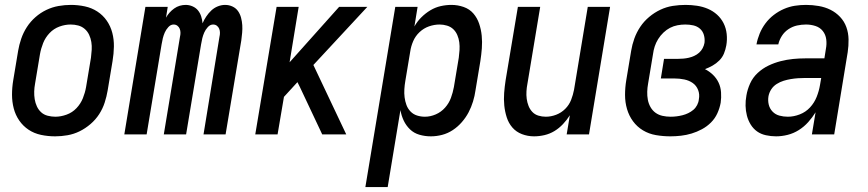

<svg xmlns="http://www.w3.org/2000/svg" viewBox="-20 -548 3540 783"><path d="M205 8Q175 8 147 2Q119 -4 96.5 -19Q74 -34 58.5 -56.5Q43 -79 36 -106Q29 -133 29 -162Q29 -191 34 -221L54 -341Q58 -365 66.5 -390Q75 -415 89.5 -437.5Q104 -460 124.5 -478Q145 -496 169 -507.5Q193 -519 218.5 -523.5Q244 -528 269 -528Q298 -528 326 -522Q354 -516 377 -501Q400 -486 415.5 -463.5Q431 -441 438 -414Q445 -387 444.5 -358Q444 -329 439 -299L419 -179Q415 -155 407 -130Q399 -105 384.5 -82.5Q370 -60 349 -42Q328 -24 304.5 -12.5Q281 -1 255.5 3.5Q230 8 205 8ZM206 -72Q228 -72 251.5 -80.5Q275 -89 292 -107Q309 -125 318 -147.5Q327 -170 331 -193L351 -313Q353 -329 354 -345Q355 -361 352.5 -376.5Q350 -392 343.5 -406Q337 -420 325.5 -430Q314 -440 299 -444Q284 -448 268 -448Q245 -448 222 -439.5Q199 -431 182 -413Q165 -395 156 -372.5Q147 -350 143 -327L123 -207Q120 -191 119.5 -175Q119 -159 121.5 -143.5Q124 -128 130.5 -114Q137 -100 148 -90Q159 -80 174.5 -76Q190 -72 206 -72Z M487 0 573 -520H664L657 -476Q663 -487 671.5 -496.5Q680 -506 690.5 -513.5Q701 -521 713 -524.5Q725 -528 737 -528Q737 -528 737 -528Q737 -528 737 -528Q752 -528 765.5 -522Q779 -516 787.5 -505.5Q796 -495 800.5 -481Q805 -467 806 -453Q812 -467 821 -480.5Q830 -494 841.5 -505Q853 -516 868 -522Q883 -528 898 -528Q914 -528 928 -521.5Q942 -515 950.5 -503Q959 -491 963 -476Q967 -461 968 -445.5Q969 -430 967.5 -414Q966 -398 964 -383L900 0H810L875 -398Q877 -406 877 -414.5Q877 -423 874 -430.5Q871 -438 864.5 -443Q858 -448 849 -448Q837 -448 827.5 -437.5Q818 -427 813 -415.5Q808 -404 805 -392Q802 -380 800 -367L739 0H648L714 -398Q716 -406 716 -414.5Q716 -423 713 -430.5Q710 -438 703.5 -443Q697 -448 688 -448Q676 -448 666.5 -437.5Q657 -427 652 -415.5Q647 -404 644 -392Q641 -380 639 -367L578 0Z M1021 0 1108 -520H1198L1161 -294L1363 -520H1478L1258 -283L1392 0H1294L1203 -193L1193 -213L1138 -153L1112 0Z M1470 215 1592 -520H1683L1670 -440Q1681 -460 1698 -477Q1715 -494 1735 -506Q1755 -518 1777 -523Q1799 -528 1821 -528Q1847 -528 1871 -519.5Q1895 -511 1910.5 -493Q1926 -475 1934 -451.5Q1942 -428 1944.5 -402.5Q1947 -377 1945 -351Q1943 -325 1939 -299L1919 -179Q1916 -157 1909 -134Q1902 -111 1891 -90Q1880 -69 1863.5 -50Q1847 -31 1826.5 -17.5Q1806 -4 1783 2Q1760 8 1737 8Q1713 8 1690.5 1.5Q1668 -5 1652 -20.5Q1636 -36 1626.5 -56Q1617 -76 1613 -99L1561 215ZM1713 -72Q1735 -72 1757 -81.5Q1779 -91 1795 -109Q1811 -127 1819 -149Q1827 -171 1831 -193L1851 -313Q1853 -328 1854 -344Q1855 -360 1853 -375.5Q1851 -391 1845 -405Q1839 -419 1828.5 -429Q1818 -439 1803 -443.5Q1788 -448 1773 -448Q1751 -448 1729.5 -440.5Q1708 -433 1691 -417Q1674 -401 1665 -380Q1656 -359 1653 -338L1633 -218Q1630 -201 1629 -184Q1628 -167 1630 -151Q1632 -135 1637.5 -120Q1643 -105 1654 -93.5Q1665 -82 1680.5 -77Q1696 -72 1713 -72Z M2158 8Q2132 8 2108.5 -1Q2085 -10 2069.5 -28Q2054 -46 2046.5 -69.5Q2039 -93 2036.5 -118Q2034 -143 2036 -169Q2038 -195 2042 -221L2092 -520H2183L2131 -207Q2128 -192 2127 -176Q2126 -160 2128 -145Q2130 -130 2135.5 -116Q2141 -102 2151 -91.5Q2161 -81 2175.5 -76.5Q2190 -72 2206 -72Q2227 -72 2248 -80Q2269 -88 2285 -104Q2301 -120 2309 -140.5Q2317 -161 2321 -182L2377 -520H2468L2382 0H2291L2304 -78Q2292 -59 2276 -42Q2260 -25 2241 -13.5Q2222 -2 2200.5 3Q2179 8 2158 8Z M2714 8Q2684 8 2655 3Q2626 -2 2602 -16.5Q2578 -31 2561.5 -53.5Q2545 -76 2537 -103.5Q2529 -131 2529 -161Q2529 -191 2534 -221L2554 -341Q2558 -366 2567 -391Q2576 -416 2591 -438.5Q2606 -461 2627.5 -479Q2649 -497 2673.5 -508.5Q2698 -520 2724 -524Q2750 -528 2776 -528Q2799 -528 2822.5 -524.5Q2846 -521 2867 -512Q2888 -503 2904.5 -488Q2921 -473 2931 -453Q2941 -433 2943.5 -409.5Q2946 -386 2942 -363Q2939 -346 2932.5 -330Q2926 -314 2913.5 -301.5Q2901 -289 2886 -280.5Q2871 -272 2855 -266Q2873 -257 2887.5 -243Q2902 -229 2910.5 -211Q2919 -193 2920.5 -171.5Q2922 -150 2919 -129Q2915 -107 2905.5 -86Q2896 -65 2879.5 -48.5Q2863 -32 2842.5 -21Q2822 -10 2800.5 -3.5Q2779 3 2757 5.5Q2735 8 2714 8ZM2715 -72Q2727 -72 2739 -73.5Q2751 -75 2763 -78Q2775 -81 2786.5 -86.5Q2798 -92 2807.5 -100Q2817 -108 2823 -119.5Q2829 -131 2830 -143Q2834 -163 2827 -181Q2820 -199 2805 -209.5Q2790 -220 2770.5 -224Q2751 -228 2731 -228H2675L2688 -308H2745Q2756 -308 2767 -309Q2778 -310 2789 -312.5Q2800 -315 2811 -320Q2822 -325 2831 -333Q2840 -341 2845.5 -351.5Q2851 -362 2853 -373Q2855 -390 2850.5 -405.5Q2846 -421 2834.5 -431Q2823 -441 2807.5 -444.5Q2792 -448 2775 -448Q2759 -448 2743 -445Q2727 -442 2712.5 -434.5Q2698 -427 2685.5 -415Q2673 -403 2664 -388.5Q2655 -374 2650 -358.5Q2645 -343 2643 -327L2623 -207Q2620 -191 2619.5 -174Q2619 -157 2622 -141Q2625 -125 2633 -111Q2641 -97 2653.5 -88Q2666 -79 2682 -75.5Q2698 -72 2715 -72Z M3145 8Q3124 8 3103.5 3.5Q3083 -1 3067.5 -12Q3052 -23 3041.5 -40Q3031 -57 3026 -76.5Q3021 -96 3020.5 -116.5Q3020 -137 3024 -159Q3028 -183 3039 -207.5Q3050 -232 3070 -250.5Q3090 -269 3114 -280.5Q3138 -292 3163.5 -298.5Q3189 -305 3214 -307.5Q3239 -310 3264 -310H3342L3348 -348Q3352 -368 3349.5 -387.5Q3347 -407 3335.5 -421.5Q3324 -436 3305.5 -442Q3287 -448 3267 -448Q3249 -448 3230.5 -444Q3212 -440 3195.5 -429Q3179 -418 3168.5 -401.5Q3158 -385 3154 -367H3065Q3069 -389 3078 -411Q3087 -433 3101.5 -452.5Q3116 -472 3135.5 -487Q3155 -502 3177 -511.5Q3199 -521 3221.5 -524.5Q3244 -528 3267 -528Q3293 -528 3319 -523.5Q3345 -519 3367 -508Q3389 -497 3406 -479Q3423 -461 3431.5 -437.5Q3440 -414 3440.5 -387.5Q3441 -361 3437 -335L3382 0H3291L3306 -90Q3293 -69 3276 -50Q3259 -31 3237.5 -17.5Q3216 -4 3192 2Q3168 8 3145 8ZM3193 -72Q3217 -72 3241.5 -81.5Q3266 -91 3283.5 -110Q3301 -129 3310.5 -153Q3320 -177 3324 -201L3329 -230H3264Q3249 -230 3234.5 -229Q3220 -228 3205 -225.5Q3190 -223 3175.5 -218.5Q3161 -214 3147.5 -205.5Q3134 -197 3125.5 -184Q3117 -171 3114 -156Q3111 -138 3115 -121.5Q3119 -105 3130.5 -93Q3142 -81 3158.5 -76.5Q3175 -72 3193 -72Z"/></svg>

Font: Iosevka SS04 Medium
Style: Italic
Weight: 500
Italic angle: -9°
Monospace: yes
Designer: Belleve Invis
Foundry: Belleve Invis
Version: Version 19.0.0; ttfautohint (v1.8.4)